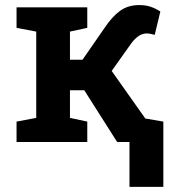

<svg xmlns="http://www.w3.org/2000/svg" viewBox="-20 -557 683 753"><path d="M44.9 0V-80.1L122.1 -94.7V-433.1L44.9 -447.8V-528.3H322.3V-447.8L254.4 -433.1V-322.8H303.7L389.2 -446.3Q418.9 -491.2 450.4 -514.2Q481.9 -537.1 525.4 -537.1Q551.8 -537.1 570.8 -530.5Q589.8 -523.9 608.9 -512.2L586.9 -420.4Q571.8 -423.8 567.1 -424.8Q562.5 -425.8 554.7 -425.8Q537.6 -425.8 521.7 -414.3Q505.9 -402.8 493.7 -385.3L418 -278.8L549.8 -92.3L620.6 -80.1V0H439.5L310.5 -203.1H254.4V-94.7L322.3 -80.1V0ZM487.8 175.8V-73.7H620.6V175.8Z"/></svg>

Font: Roboto Slab SemiBold
Style: Regular
Weight: 600
Designer: Google
Version: Version 2.001; ttfautohint (v1.8.3)